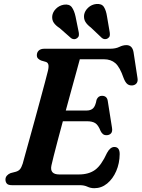

<svg xmlns="http://www.w3.org/2000/svg" viewBox="-20 -950 726 985"><path d="M389 0H41Q22 0 15 -8.2Q8 -16.5 8 -29Q8 -40.5 15.5 -49Q23 -57.5 34.5 -62L61.5 -69Q75 -73 82.5 -81.8Q90 -90.5 96.5 -110.5Q100 -123 109.2 -156.8Q118.5 -190.5 131.5 -237.2Q144.5 -284 158.8 -336Q173 -388 186.5 -437.8Q200 -487.5 210.5 -527Q221 -566.5 226 -587Q231 -608.5 228 -619Q225 -629.5 215 -632.5L191 -639.5Q182.5 -643 175.8 -649.2Q169 -655.5 169 -666.5Q169 -681.5 179 -690.8Q189 -700 208 -700H545Q573 -700 591.8 -709.2Q610.5 -718.5 628.5 -718.5Q658.5 -718.5 665 -683L685 -552Q688.5 -534 681.5 -524Q674.5 -514 661 -512Q645.5 -510 634.2 -518.2Q623 -526.5 614 -550Q595 -605.5 572 -625.8Q549 -646 513 -646H389.5Q383 -621.5 371.5 -580Q360 -538.5 346 -487.5Q332 -436.5 317.5 -383H424.5Q445 -383 457.2 -394Q469.5 -405 475.5 -438.5Q484 -458.5 503 -458.5Q529.5 -458.5 533 -431L554.5 -295Q558 -275 549.5 -265.8Q541 -256.5 527 -256.5Q515.5 -256 508 -262.2Q500.5 -268.5 496 -278Q484 -308.5 468.8 -318.2Q453.5 -328 425.5 -328H302.5Q288.5 -276 276.2 -229.8Q264 -183.5 255.5 -149.8Q247 -116 244 -102Q233.5 -55 284.5 -55H384Q435.5 -55 467.8 -78.5Q500 -102 529 -165.5Q545.5 -196 566.5 -196Q594 -196 594 -159.5Q593.5 -112 576.2 -72.2Q559 -32.5 529.8 -8.5Q500.5 15.5 464 15.5Q445 15.5 428.5 7.8Q412 0 389 0ZM529 -865.5 543 -783.5Q544.5 -774 543 -766.5Q541.5 -759 533.5 -753.5Q526 -748.5 517.5 -749.2Q509 -750 503 -755L446.5 -808.5Q426.5 -823.5 417.8 -838.5Q409 -853.5 411.5 -874Q415 -894.5 432.5 -910.8Q450 -927 474 -929.5Q502 -932 513.2 -914Q524.5 -896 529 -865.5ZM367.5 -865.5 384 -784Q385.5 -775.5 384.5 -768Q383.5 -760.5 376 -754.5Q361 -743.5 345 -754L286.5 -805.5Q265.5 -819 255.8 -833.5Q246 -848 248 -868Q250.5 -888.5 267.2 -905.2Q284 -922 308 -926Q336 -930 348.5 -912.8Q361 -895.5 367.5 -865.5Z"/></svg>

Font: Fraunces 9pt S050 SemiBold
Style: Italic
Weight: 600
Italic angle: -16°
Version: Version 1.000; ttfautohint (v1.8.3)